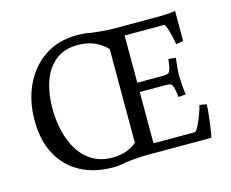

<svg xmlns="http://www.w3.org/2000/svg" viewBox="-96 -802 1147 955"><g transform="rotate(-15 477.0 -325.0)"><path d="M58 -309Q58 -411 96 -491.5Q134 -572 204 -619Q274 -666 371 -666Q390 -666 408.5 -664.5Q427 -663 443 -659L520 -615L511 -557Q483 -586 446.5 -602Q410 -618 362 -618Q291 -618 246 -581Q201 -544 180 -482.5Q159 -421 159 -345Q159 -283 172.5 -227Q186 -171 213.5 -127Q241 -83 284 -57.5Q327 -32 385 -32Q425 -32 456 -43Q487 -54 511 -74L517 -45L443 8Q411 16 376 16Q279 16 207.5 -23Q136 -62 97 -135Q58 -208 58 -309ZM436 -25Q436 -25 447 -26.5Q458 -28 472 -31Q486 -34 495 -38Q506 -43 508.5 -49.5Q511 -56 511 -69V-583L436 -626L443 -659Q475 -655 506 -652.5Q537 -650 556 -650H792Q808 -650 832 -651.5Q856 -653 874 -656Q874 -619 874 -581.5Q874 -544 874 -501L837 -495Q835 -507 830 -529.5Q825 -552 818.5 -573.5Q812 -595 805 -603H600V-360H735Q747 -360 755.5 -362.5Q764 -365 768 -375Q772 -383 774.5 -397Q777 -411 778.5 -422.5Q780 -434 780 -434L818 -430Q814 -407 812 -379.5Q810 -352 810 -336Q810 -320 812 -292.5Q814 -265 818 -242L780 -238Q780 -238 778.5 -249.5Q777 -261 774.5 -275Q772 -289 768 -297Q764 -307 755.5 -309.5Q747 -312 735 -312H600V-48H815Q825 -57 836.5 -81.5Q848 -106 857.5 -132.5Q867 -159 870 -173L906 -167Q906 -155 904 -132Q902 -109 898.5 -82.5Q895 -56 891.5 -33.5Q888 -11 885 0H556Q537 0 506 2Q475 4 443 8Z"/></g></svg>

Font: Buenard
Style: Regular
Weight: 400
Version: Version 2.000